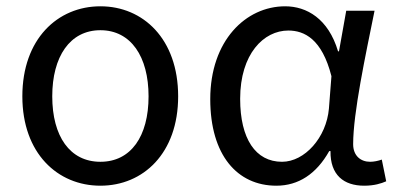

<svg xmlns="http://www.w3.org/2000/svg" viewBox="-20 -577 1262 610"><path d="M299 13C435 13 546 -90 546 -271C546 -453 435 -557 299 -557C163 -557 51 -453 51 -271C51 -90 163 13 299 13ZM299 -63C202 -63 146 -144 146 -271C146 -397 202 -481 299 -481C396 -481 452 -397 452 -271C452 -144 396 -63 299 -63Z M858 13C928 13 985 -24 1026 -97H1030C1029 -21 1072 13 1137 13C1169 13 1191 6 1207 -1L1193 -70C1182 -66 1168 -63 1156 -63C1126 -63 1102 -82 1102 -119C1102 -218 1141 -400 1170 -543H1080L1057 -414H1054C1023 -518 954 -557 886 -557C761 -557 648 -448 648 -262C648 -84 734 13 858 13ZM876 -63C792 -63 743 -136 743 -263C743 -406 818 -480 896 -480C947 -480 1003 -453 1033 -335L1025 -232C1017 -140 948 -63 876 -63Z"/></svg>

Font: Noto Sans Japanese Regular
Style: Regular
Weight: 400
Designer: Ryoko NISHIZUKA (kana & ideographs); Paul D. Hunt (Latin, Greek & Cyrillic); Wenlong ZHANG (bopomofo); Sandoll Communica
Foundry: Adobe Systems Incorporated
Version: Version 1.000;PS 1;hotconv 1.0.78;makeotf.lib2.5.61930